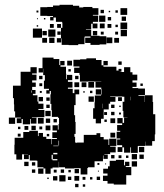

<svg xmlns="http://www.w3.org/2000/svg" viewBox="-20 -764 682 800"><path d="M201 -697H177V-698H148V-734H177V-735H201V-741H228V-744H284V-740H310V-733H327V-735H365V-730H390V-702H367V-699H389V-673H367V-666H386V-646H366V-665H360V-642H338V-640H360V-615H395V-613H423V-579H395V-577H357V-585H335V-607H357V-612H333V-609H332V-580H306V-576H266V-577H237V-604H235V-587H217V-605H234V-648H240V-669H239V-673H213V-691H203V-679H189V-693H201ZM482 -730H510V-702H482ZM399 -723H413V-709H399ZM461 -721H471V-711H461ZM132 -720H140V-712H132ZM433 -719H439V-713H433ZM393 -699H419V-673H393ZM505 -695V-677H487V-695ZM429 -693H443V-679H429ZM163 -683V-689H169V-683ZM134 -684V-688H138V-684ZM482 -670H510V-642H482ZM396 -666H416V-646H396ZM188 -648V-664H204V-648ZM218 -648V-664H234V-648ZM428 -664H444V-648H428ZM461 -661H471V-651H461ZM139 -653H133V-659H139ZM117 -645H155V-607H117ZM181 -641H211V-611H181ZM483 -639H509V-613H483ZM175 -617H157V-635H175ZM385 -635V-617H367V-635ZM219 -619V-633H233V-619ZM412 -632V-620H400V-632ZM460 -632H472V-620H460ZM424 -608H448V-584H424ZM207 -607V-585H185V-607ZM176 -586H156V-606H176ZM456 -606H476V-586H456ZM409 -116V-92H374V-67H347V-64H344V-37H316V-63H289V-62H251V-67H226V-90H225V-66H199V-62H191V-40H169V-62H161V-67H136V-94H133V-95H104V-118H100V-101H80V-121H97V-122H80V-121H72V-99H48V-121H40V-161H41V-190H77V-214H102V-219H138V-197H141V-210H159V-194H173V-185H194V-163H196V-185H217V-189H198V-213H217V-220H199V-242H221V-224H224V-247H226V-273H222V-277H196V-305H194V-331H190V-371H192V-385H187V-374H173V-388H184V-394H163V-428H167V-451H160V-478H159V-462H141V-480H157V-524H203V-518H227V-493H231V-510H249V-492H232V-486H255V-457H256V-434H259V-452H281V-430H263V-423H282V-399H263V-394H283V-376H290V-391H310V-371H295V-326H289V-284H293V-256H295V-206H290V-194H293V-170H299V-168H301V-170H329V-202H382V-209H398V-193H412V-183H432V-160H435V-186H465V-156H439V-153H462V-129H439V-122H415V-120H429V-102H411V-116ZM618 -288H627V-204H625V-176H614V-157H586V-174H585V-156H556V-155H554V-127H526V-150H523V-128H497V-150H490V-131H470V-151H489V-159H468V-183H481V-187H466V-215H481V-219H468V-243H489V-250H469V-272H491V-252H497V-274H511V-275H494V-302H491V-340H498V-361H490V-362H461V-364H439V-362H461V-340H439V-332H433V-308H412V-269H401V-250H379V-269H368V-313H374V-337H375V-366H401V-370H403V-393H402V-399H378V-423H402V-424H373V-425H347V-424H313V-452H311V-460H289V-482H311V-487H286V-515H314V-517H340V-521H380V-514H403V-492H411V-486H465V-470H474V-477H486V-465H479V-464H497V-484H523V-463H532V-453H552V-429H532V-420H549V-402H532V-397H556V-395H584V-367H557V-364H583V-339H584V-367H616V-339H618ZM260 -511H280V-491H260ZM411 -510H429V-492H411ZM487 -494H473V-508H487ZM50 -271H67V-274H43V-300H39V-329H38V-355H34V-407H66V-465H107V-484H133V-458H114V-453H132V-429H114V-420H129V-402H114V-389H128V-373H117V-367H136V-341H140V-332H161V-310H140V-306H165V-276H136V-275H113V-273H132V-249H108V-268H105V-246H75V-268H70V-251H50ZM275 -476V-466H265V-476ZM143 -448H157V-434H143ZM293 -434V-448H307V-434ZM348 -423H372V-399H348ZM310 -401H290V-421H310ZM320 -421H340V-401H320ZM144 -417H156V-405H144ZM565 -416H575V-406H565ZM379 -370V-392H401V-370ZM112 -387H110V-378H112ZM355 -376V-386H365V-376ZM154 -385V-377H146V-385ZM333 -384V-378H327V-384ZM371 -340H349V-362H371ZM523 -346V-361H522V-346ZM159 -342H141V-360H159ZM472 -359H488V-343H472ZM173 -358H187V-344H173ZM406 -313H407V-332H406ZM187 -314H173V-328H187ZM443 -328H457V-314H443ZM477 -318V-324H483V-318ZM191 -280H169V-302H191ZM457 -284H443V-298H457ZM414 -297H426V-285H414ZM484 -287H476V-295H484ZM17 -274H43V-248H17ZM138 -273H162V-249H138ZM460 -251H440V-271H460ZM171 -252V-270H189V-252ZM203 -254V-268H217V-254ZM425 -266V-256H415V-266ZM170 -241H190V-221H170ZM129 -240V-222H111V-240ZM98 -239V-223H82V-239ZM156 -237V-225H144V-237ZM55 -226V-236H65V-226ZM460 -191H440V-211H460ZM66 -195H54V-207H66ZM185 -206V-196H175V-206ZM224 -158H226V-178H224ZM202 -155H223V-157H202ZM581 -130H559V-152H581ZM219 -127H202V-121H219ZM551 -100H529V-122H551ZM579 -102H561V-120H579ZM195 -119V-100H199V-96H219V-101H200V-119ZM457 -118V-104H443V-118ZM474 -105V-117H486V-105ZM505 -106V-116H515V-106ZM519 -72H504V-68H527V-34H506V5H454V1H428V-10H409V-32H428V-41H410V-61H430V-71H437V-94H463V-98H497V-75H501V-90H519ZM551 -70H529V-92H551ZM99 -72H81V-90H99ZM127 -74H113V-88H127ZM386 -85H394V-77H386ZM422 -83V-79H418V-83ZM161 -40H139V-62H161ZM291 -42V-60H309V-42ZM127 -44H113V-58H127ZM233 -44V-58H247V-44ZM204 -45V-57H216V-45ZM265 -46V-56H275V-46ZM392 -53V-49H388V-53ZM253 -8H227V-34H253ZM310 -11H290V-31H310ZM219 -12H201V-30H219ZM277 -14H263V-28H277ZM397 -14H383V-28H397ZM336 -15H324V-27H336ZM365 -16H355V-26H365ZM183 -18H177V-24H183ZM307 16H293V2H307ZM335 14H325V4H335Z"/></svg>

Font: Rubik-Storm
Style: Regular
Weight: 400
Designer: NaN (generative design), Hubert & Fischer (Rubik source font outlines)
Foundry: NaN, Hubert & Fischer
Version: Version 1.000